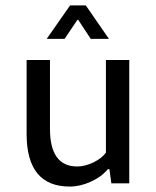

<svg xmlns="http://www.w3.org/2000/svg" viewBox="-20 -675 574 707"><path d="M370 -454H456V0H390L383 -52H377Q354 -24 314.5 -6Q275 12 237 12Q78 12 78 -182V-454H164V-201Q164 -62 264 -62Q293 -62 324 -77Q355 -92 370 -113ZM238 -655H296L381 -532H314L268 -602H265L218 -532H152Z"/></svg>

Font: TajawalTap Med
Style: Regular
Weight: 500
Designer: Boutros Fonts
Foundry: Created by Boutros International 2017
Version: Version 2.700